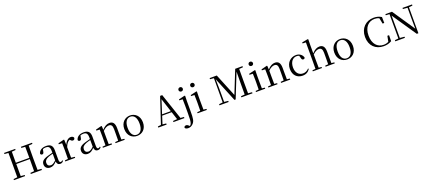

<svg xmlns="http://www.w3.org/2000/svg" viewBox="122 -2681 10765 4828"><g transform="rotate(-20 5505.0 -267.0)"><path d="M504 -698 606 -690C608 -592 608 -493 608 -394H246C246 -494 246 -593 247 -690L350 -698V-728H53V-698L156 -690C157 -591 157 -491 157 -391V-337C157 -236 157 -137 156 -39L53 -30V0H350V-30L247 -39C246 -136 246 -237 246 -361H608C608 -237 608 -136 606 -39L504 -30V0H801V-30L698 -39C696 -137 696 -237 696 -337V-391C696 -492 696 -592 698 -690L801 -698V-728H504Z M1289 14C1328 14 1358 -2 1379 -37L1363 -52C1347 -34 1335 -28 1318 -28C1291 -28 1276 -45 1276 -108V-355C1276 -479 1220 -531 1104 -531C991 -531 917 -482 897 -400C903 -377 918 -364 941 -364C966 -364 983 -377 989 -413L1004 -485C1031 -495 1056 -500 1082 -500C1161 -500 1196 -470 1196 -359V-318C1152 -308 1105 -295 1063 -282C931 -244 884 -193 884 -115C884 -32 943 15 1022 15C1094 15 1139 -18 1198 -82C1206 -22 1234 14 1289 14ZM1196 -113C1133 -53 1097 -34 1057 -34C1001 -34 964 -66 964 -128C964 -183 997 -226 1081 -257C1115 -270 1155 -281 1196 -292Z M1509 0H1691V-28L1596 -38L1594 -229V-322C1624 -403 1661 -451 1714 -476L1723 -467C1746 -443 1763 -429 1789 -429C1824 -429 1840 -451 1841 -486C1831 -515 1799 -531 1761 -531C1694 -531 1627 -473 1594 -382L1588 -520L1575 -528L1421 -488V-462L1509 -458C1511 -408 1512 -358 1512 -289V-229L1510 -37L1426 -28V0Z M2294 14C2333 14 2363 -2 2384 -37L2368 -52C2352 -34 2340 -28 2323 -28C2296 -28 2281 -45 2281 -108V-355C2281 -479 2225 -531 2109 -531C1996 -531 1922 -482 1902 -400C1908 -377 1923 -364 1946 -364C1971 -364 1988 -377 1994 -413L2009 -485C2036 -495 2061 -500 2087 -500C2166 -500 2201 -470 2201 -359V-318C2157 -308 2110 -295 2068 -282C1936 -244 1889 -193 1889 -115C1889 -32 1948 15 2027 15C2099 15 2144 -18 2203 -82C2211 -22 2239 14 2294 14ZM2201 -113C2138 -53 2102 -34 2062 -34C2006 -34 1969 -66 1969 -128C1969 -183 2002 -226 2086 -257C2120 -270 2160 -281 2201 -292Z M2854 0H3017V-28L2940 -36L2938 -229V-342C2938 -477 2886 -531 2798 -531C2732 -531 2666 -499 2598 -422L2593 -520L2580 -528L2426 -488V-462L2514 -458C2516 -408 2517 -358 2517 -289V-229L2515 -36L2432 -28V0H2677V-28L2601 -36L2599 -229V-390C2665 -457 2723 -477 2765 -477C2823 -477 2857 -443 2857 -344V-229L2855 -37L2772 -28V0Z M3348 15C3481 15 3598 -77 3598 -258C3598 -438 3477 -531 3348 -531C3220 -531 3099 -437 3099 -258C3099 -78 3216 15 3348 15ZM3348 -16C3249 -16 3188 -101 3188 -257C3188 -413 3249 -499 3348 -499C3447 -499 3508 -413 3508 -257C3508 -101 3447 -16 3348 -16Z M4235 -643 4353 -281H4119ZM4321 0H4614V-30L4522 -38L4287 -734H4231L4000 -40L3915 -30V0H4139V-30L4042 -40L4109 -249H4364L4432 -39L4321 -30Z M4773 -655C4804 -655 4830 -678 4830 -711C4830 -744 4804 -768 4773 -768C4741 -768 4714 -744 4714 -711C4714 -678 4741 -655 4773 -655ZM4621 271C4672 271 4711 255 4750 216C4811 156 4819 78 4819 -104V-380L4823 -519L4808 -528L4647 -489V-463L4735 -459C4737 -409 4738 -355 4738 -288V-96C4738 40 4737 143 4711 194C4702 212 4690 224 4676 234L4656 215C4633 193 4613 184 4589 184C4560 184 4540 198 4534 225C4539 250 4567 271 4621 271Z M5087 -655C5118 -655 5145 -678 5145 -711C5145 -744 5118 -768 5087 -768C5055 -768 5029 -744 5029 -711C5029 -678 5055 -655 5087 -655ZM5050 0H5214V-28L5137 -36C5136 -92 5135 -175 5135 -229V-380L5138 -520L5126 -528L4961 -489V-463L5050 -459C5052 -409 5054 -356 5054 -289V-229C5054 -175 5053 -92 5051 -36L4967 -28V0Z M6240 0H6436V-30L6331 -39C6330 -137 6330 -236 6330 -337V-391C6330 -491 6330 -592 6331 -690L6434 -698V-728H6238L5994 -117L5745 -728H5554V-698L5655 -689L5653 -41L5553 -30V0H5798V-30L5692 -41V-387L5687 -650L5953 0H5986L6245 -650L6242 -325C6242 -236 6242 -137 6241 -39L6139 -30V0Z M6650 -655C6681 -655 6708 -678 6708 -711C6708 -744 6681 -768 6650 -768C6618 -768 6592 -744 6592 -711C6592 -678 6618 -655 6650 -655ZM6613 0H6777V-28L6700 -36C6699 -92 6698 -175 6698 -229V-380L6701 -520L6689 -528L6524 -489V-463L6613 -459C6615 -409 6617 -356 6617 -289V-229C6617 -175 6616 -92 6614 -36L6530 -28V0Z M7283 0H7446V-28L7369 -36L7367 -229V-342C7367 -477 7315 -531 7227 -531C7161 -531 7095 -499 7027 -422L7022 -520L7009 -528L6855 -488V-462L6943 -458C6945 -408 6946 -358 6946 -289V-229L6944 -36L6861 -28V0H7106V-28L7030 -36L7028 -229V-390C7094 -457 7152 -477 7194 -477C7252 -477 7286 -443 7286 -344V-229L7284 -37L7201 -28V0Z M7777 15C7872 15 7932 -25 7977 -94L7961 -107C7916 -58 7865 -35 7805 -35C7693 -35 7615 -118 7615 -262C7615 -408 7693 -499 7795 -499C7818 -499 7840 -495 7862 -486L7883 -413C7889 -378 7905 -364 7933 -364C7955 -364 7969 -375 7975 -399C7953 -479 7879 -531 7790 -531C7652 -531 7528 -430 7528 -251C7528 -84 7630 15 7777 15Z M8473 0H8637V-28L8560 -36C8559 -91 8558 -173 8558 -229V-341C8558 -478 8505 -531 8418 -531C8350 -531 8283 -498 8216 -421V-641L8219 -796L8204 -805L8048 -775V-748L8136 -744V-229L8134 -36L8050 -28V0H8295V-28L8220 -36L8218 -229V-391C8284 -457 8340 -477 8383 -477C8441 -477 8476 -443 8476 -344V-229L8474 -36L8392 -28V0Z M8968 15C9101 15 9218 -77 9218 -258C9218 -438 9097 -531 8968 -531C8840 -531 8719 -437 8719 -258C8719 -78 8836 15 8968 15ZM8968 -16C8869 -16 8808 -101 8808 -257C8808 -413 8869 -499 8968 -499C9067 -499 9128 -413 9128 -257C9128 -101 9067 -16 8968 -16Z M9945 16C10026 16 10094 0 10161 -40L10163 -199H10118L10088 -49C10046 -27 10002 -18 9954 -18C9793 -18 9674 -140 9674 -364C9674 -585 9793 -709 9958 -709C10004 -709 10042 -701 10080 -681L10110 -529H10155L10152 -689C10088 -727 10027 -745 9945 -745C9736 -745 9579 -596 9579 -362C9579 -127 9730 16 9945 16Z M10830 7H10873V-688L10970 -698V-728H10715V-698L10836 -688V-395L10838 -128L10433 -728H10257V-698L10354 -692V-41L10258 -30V0H10515V-30L10393 -41V-319L10391 -640Z"/></g></svg>

Font: Harano Aji Mincho CN
Style: Regular
Weight: 400
Foundry: Masamichi Hosoda
Version: HaranoAjiMinchoCN-Regular version 20230610;ttx 4.39.4